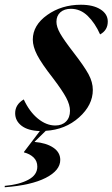

<svg xmlns="http://www.w3.org/2000/svg" viewBox="-82 -540 474 809"><path d="M56.2 -373Q56.2 -433.6 116.9 -476.8Q177.7 -520 258.8 -520Q310.5 -520 341.3 -500.5Q372.1 -481 372.1 -449.2Q372.1 -412.6 339.8 -395Q318.8 -442.4 287.8 -472.7Q256.8 -502.9 216.8 -502.9Q189 -502.9 172.4 -488.3Q155.8 -473.6 155.8 -448.2Q155.8 -426.8 171.4 -399.2Q187 -371.6 227.1 -319.8Q272.9 -260.7 291 -227.3Q309.1 -193.8 309.1 -161.1Q309.1 -97.2 251.2 -45.4Q193.4 6.3 110.8 11.2L64 57.1V58.1Q112.3 62 142.1 81.8Q171.9 101.6 171.9 133.8Q171.9 178.2 110.6 209.5Q49.3 240.7 -62 249V243.2Q-1 237.8 37.1 217.5Q75.2 197.3 75.2 162.1Q75.2 138.7 59.6 123.5Q43.9 108.4 19 102.1V100.1L85.9 12.2Q36.1 10.7 9 -10Q-18.1 -30.8 -18.1 -63Q-18.1 -99.6 18.1 -121.1Q42 -69.3 77.6 -40.3Q113.3 -11.2 150.9 -11.2Q179.2 -11.2 196 -27.8Q212.9 -44.4 212.9 -73.2Q212.9 -98.1 196.8 -128.4Q180.7 -158.7 141.1 -210.9Q93.3 -272 74.7 -307.9Q56.2 -343.8 56.2 -373Z"/></svg>

Font: Nyght Serif Medium Italic
Style: Regular
Weight: 500
Italic angle: -16°
Designer: Maksym Kobuzan
Version: Version 0.410;Glyphs 3.1.2 (3151)